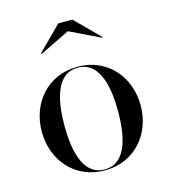

<svg xmlns="http://www.w3.org/2000/svg" viewBox="-104 -764 763 859"><g transform="rotate(-15 277.0 -335.0)"><path d="M277 -634.5 418 -566.5 420 -569.5 310 -679.5H245L135 -569.5L137.5 -566.5ZM48 -230C48 -100 136 10 277 10C418 10 506 -100 506 -230C506 -360 418 -470 277 -470C136 -470 48 -360 48 -230ZM153 -230C153 -324 168.5 -465.5 277 -465.5C386 -465.5 401.5 -324 401.5 -230C401.5 -136 386 5.5 277 5.5C168.5 5.5 153 -136 153 -230Z"/></g></svg>

Font: Bodoni* 36pt
Style: Regular
Weight: 400
Version: Version 2.3